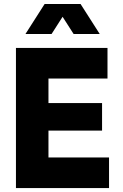

<svg xmlns="http://www.w3.org/2000/svg" viewBox="-20 -949 619 969"><path d="M60.5 -707H522.5V-552.7H224.6V-428.7H495.1V-290H224.6V-154.3H530.3V0H60.5ZM205.1 -928.7H386.7L483.4 -777.3H351.6L295.9 -864.3L240.2 -777.3H108.4Z"/></svg>

Font: Wanted Sans ExtraBold
Style: Regular
Weight: 800
Designer: Original Design by Kil Hyung-jin and Kang Hanbin, Wanted Lab, Inc; Hangeul from Source Han Sans by Jang Soo-young and Ka
Foundry: Wanted Lab, Inc.
Version: Version 1.003